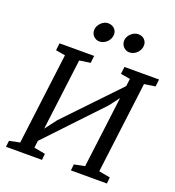

<svg xmlns="http://www.w3.org/2000/svg" viewBox="-168 -1104 1127 1235"><g transform="rotate(20 395.5 -486.0)"><path d="M18.6 -42.5 90.3 -57.1 168.9 -682.6 104 -693.8 109.9 -743.2H346.7L341.3 -693.8L266.1 -682.6L204.6 -193.4L265.6 -273.9L606.9 -631.3L613.3 -682.6L548.3 -693.8L554.2 -743.2H791L785.2 -693.8L710 -682.6L631.3 -57.1L708.5 -43L704.6 0H458L462.4 -42.5L534.7 -57.1L596.2 -545.9L544.4 -477.1L193.4 -106L187.5 -57.1L264.2 -43L260.3 0H13.7ZM550.3 -841.8Q538.6 -841.8 528.3 -846.4Q518.1 -851.1 510.5 -859.1Q502.9 -867.2 498.5 -877.7Q494.1 -888.2 494.1 -900.4Q494.1 -915 500.7 -928Q507.3 -940.9 517.8 -950.7Q528.3 -960.4 541 -966.1Q553.7 -971.7 565.4 -971.7Q593.3 -971.7 609.1 -955.6Q625 -939.5 625 -917Q625 -902.3 619.1 -888.7Q613.3 -875 603 -864.5Q592.8 -854 579.1 -847.9Q565.4 -841.8 550.3 -841.8ZM345.2 -841.8Q334 -841.8 323.7 -846.4Q313.5 -851.1 305.9 -858.6Q298.3 -866.2 293.9 -876.5Q289.6 -886.7 289.6 -898.4Q289.6 -913.1 295.9 -926.3Q302.2 -939.5 312.3 -949.7Q322.3 -960 334.7 -965.8Q347.2 -971.7 359.9 -971.7Q373.5 -971.7 384.8 -967.3Q396 -962.9 403.8 -955.3Q411.6 -947.8 415.8 -937.7Q419.9 -927.7 419.9 -916.5Q419.9 -901.9 413.8 -888.2Q407.7 -874.5 397.5 -864.3Q387.2 -854 373.5 -847.9Q359.9 -841.8 345.2 -841.8Z"/></g></svg>

Font: Merriweather
Style: Italic
Weight: 400
Italic angle: -7°
Designer: Eben Sorkin ( eben@eyebytes.com )
Foundry: Eben Sorkin ( eben@eyebytes.com )
Version: Version 1.005; ttfautohint (v0.97) -l 13 -r 13 -G 200 -x 24 